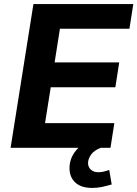

<svg xmlns="http://www.w3.org/2000/svg" viewBox="-20 -725 674 942"><path d="M32 0 144 -705H634L615 -584H274L248 -419H565L546 -297H229L201 -121H541L522 0ZM432 197Q378 197 349.5 170.5Q321 144 321 100Q321 51 354 12Q387 -27 437 -45L475 0Q441 13 426.5 34Q412 55 412 75Q412 95 426 107.5Q440 120 462 120Q476 120 488.5 117Q501 114 516 109L528 180Q500 188 478.5 192.5Q457 197 432 197Z"/></svg>

Font: Mulish ExtraBold
Style: Italic
Weight: 800
Italic angle: -9°
Designer: Vernon Adams
Foundry: Vernon Adams
Version: Version 3.603; ttfautohint (v1.8.3)